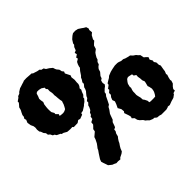

<svg xmlns="http://www.w3.org/2000/svg" viewBox="-182 -931 1201 1201"><g transform="rotate(-45 418.5 -330.0)"><path d="M183 -291 177 -298 159 -297 133 -299 112 -311 99 -314 95 -320 72 -331 64 -343 54 -347 46 -363 35 -372 33 -387 23 -399 17 -416 11 -424 9 -442 11 -459 9 -473 1 -490 -3 -515 5 -534 1 -546 8 -558 9 -571 16 -586 24 -601 29 -620 38 -630 48 -642V-652L68 -666L74 -674L90 -680L97 -688L118 -701L126 -703L147 -710L161 -714L166 -717L190 -718L218 -716L234 -715L240 -709L256 -704L268 -700L285 -697L293 -688L309 -684L317 -671L335 -660L353 -645L358 -630L362 -622L373 -609L377 -591L386 -580L381 -568L392 -546L398 -534L393 -522L396 -496L394 -476V-461L389 -448L380 -436L382 -424L375 -411L368 -392L356 -380V-372L342 -356L328 -346L322 -340L295 -323L278 -320L275 -309L248 -299L234 -303L218 -292ZM187 46 166 29 161 14 155 -3 151 -17 157 -33 177 -64 189 -81 194 -92 202 -102 213 -117 225 -141 230 -156 243 -167 257 -179 260 -196 272 -208 280 -217 282 -235 301 -245 304 -263 313 -269 319 -284 331 -293 340 -311 343 -323 356 -336V-348L371 -360L376 -372L388 -387L396 -396L402 -409L405 -421L419 -438V-451L429 -466L434 -478L443 -487L459 -511L473 -527L474 -536L479 -551L486 -565L504 -576L501 -588L519 -600L515 -615L531 -622L539 -643L549 -654L550 -664L564 -686L581 -701L595 -710L616 -711L635 -707L655 -694L666 -686L680 -678L685 -661L681 -652L683 -630L669 -618L656 -594V-583L642 -571L633 -562L626 -539L608 -525L601 -515L591 -498L587 -485L576 -474L571 -458L559 -449L550 -438L544 -419L527 -399L522 -384L510 -376L506 -359L509 -343L501 -333L490 -325L474 -309L472 -296L462 -284L452 -263L438 -235L426 -227L418 -212L402 -190L397 -177L388 -152L377 -141L370 -121L365 -108L351 -101L350 -88L342 -75L337 -55L328 -44L319 -30L314 -19L303 -3L295 11L288 29L276 38L254 49L246 58L228 56L212 57L200 51ZM212 -403 224 -409 232 -423 239 -437 242 -447 246 -458 243 -472 241 -491 240 -506 238 -519 239 -530 238 -541 235 -557 236 -574 228 -583 229 -594 211 -606 193 -610H176L167 -603L162 -586L155 -569L156 -554L159 -537L153 -523L150 -500L149 -487V-475L150 -457L160 -439L159 -430L174 -415L170 -403L183 -401L199 -400ZM640 41H626L613 37L594 35L579 23L571 24L549 15L537 3L529 -3L521 -16L505 -30L496 -43L492 -61L478 -74L482 -84L479 -98L468 -130L475 -139L473 -160L461 -181L472 -204L479 -223L473 -240L480 -258L490 -270V-286L505 -299L504 -309L524 -324L526 -335L542 -345L556 -353L566 -362L591 -372L611 -377L637 -382H659L669 -380L685 -374L702 -373L715 -367L737 -361L749 -359L762 -345L777 -335L786 -324L796 -315L801 -290L810 -283L823 -270L817 -254L827 -236L825 -225L834 -212L835 -190L840 -179L835 -150L833 -135L826 -118L828 -109L822 -91L818 -73L820 -65L814 -46L800 -32L791 -19L792 -6L774 0L771 7L753 20L729 27L705 36L690 34L685 37L670 41ZM678 -66 686 -77 693 -90 696 -98 699 -115 695 -135 691 -146 697 -169 699 -180 693 -195 692 -213 689 -230 690 -245 676 -254 674 -267 656 -271 644 -273 632 -268 620 -253 614 -243 609 -223 610 -211 605 -196 603 -185V-172L602 -157L604 -146L609 -126L610 -108L617 -99L626 -81L627 -67L638 -65H650H662Z"/></g></svg>

Font: Winky Rough ExtraBold
Style: Regular
Weight: 800
Designer: Simon Atzbach
Foundry: typofactur
Version: Version 1.206; ttfautohint (v1.8.4.7-5d5b)